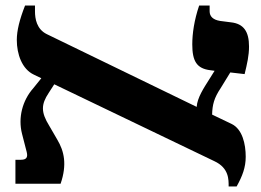

<svg xmlns="http://www.w3.org/2000/svg" viewBox="-20 -667 949 697"><path d="M872 -98C872 -144 860 -198 821 -217L750 -251C751 -287 757 -311 781 -347L816 -404L868 -398C877 -435 884 -465 884 -498C884 -552 865 -581 818 -586L779 -591C754 -595 741 -607 741 -626V-647H703C685 -594 678 -545 678 -506C678 -445 694 -418 744 -412L759 -410L739 -378C720 -348 696 -312 694 -279L150 -543C113 -561 107 -599 107 -626V-647H71C51 -596 41 -556 41 -522C41 -470 60 -416 103 -396L130 -383L101 -347C61 -302 45 -239 60 -181L77 -115C82 -95 75 -87 56 -87H36V0H200C224 -70 213 -118 188 -160L159 -210C128 -260 129 -288 157 -330L177 -361L758 -82C812 -57 810 -14 810 10H839C860 -28 872 -59 872 -98Z"/></svg>

Font: Noto Serif Hebrew Extra
Style: Regular
Weight: 800
Designer: Monotype Design Team
Foundry: Monotype Imaging Inc.
Version: Version 1.901